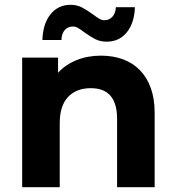

<svg xmlns="http://www.w3.org/2000/svg" viewBox="-20 -777 731 797"><path d="M622 -308V0H466V-284Q466 -411 357 -411Q297 -411 262.5 -374.5Q228 -338 228 -266V0H72V-538H221V-475Q252 -509 298 -527.5Q344 -546 399 -546Q449 -546 490 -531Q531 -516 560.5 -486Q590 -456 606 -411.5Q622 -367 622 -308ZM330 -643Q314 -655 303.5 -661Q293 -667 283 -667Q262 -667 249 -652.5Q236 -638 235 -611H156Q158 -678 189.5 -717.5Q221 -757 273 -757Q299 -757 319.5 -746.5Q340 -736 366 -717Q382 -705 392.5 -699Q403 -693 413 -693Q433 -693 446.5 -707.5Q460 -722 461 -747H540Q538 -682 506.5 -643Q475 -604 423 -604Q396 -604 375.5 -614.5Q355 -625 330 -643Z"/></svg>

Font: CMG Sans
Style: Bold
Weight: 700
Designer: Julieta Ulanovsky
Foundry: Julieta Ulanovsky
Version: Version 7.200